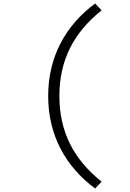

<svg xmlns="http://www.w3.org/2000/svg" viewBox="-20 -872 740 1096"><path d="M255 -324C255 -97 357 81 523 204L560 165C397 35 319 -124 319 -324C319 -524 397 -683 560 -813L523 -852C357 -729 255 -551 255 -324Z"/></svg>

Font: Kawkab Mono Light
Style: Regular
Weight: 300
Monospace: yes
Designer: Abdullah Arif
Foundry: Abdullah Arif
Version: Version 1.000;PS 000.500;hotconv 1.0.88;makeotf.lib2.5.64775